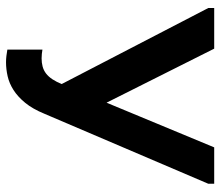

<svg xmlns="http://www.w3.org/2000/svg" viewBox="-68 -672 748 653"><g transform="rotate(90 306.5 -346.0)"><path d="M192.5 8Q215.8 8 239.9 2.5Q264 -3 286.6 -17.4Q309.3 -31.8 330.1 -57.1Q351 -82.5 367.5 -122.8L605.5 -680V-700H481.7L267.2 -183.3Q259.2 -163.5 250.2 -149.9Q241.2 -136.3 230.4 -128Q219.5 -119.8 206.6 -116.4Q193.8 -113 179 -113Q171 -113 163.7 -113.8Q156.5 -114.5 149.3 -115.8V3.5Q160.3 5.5 170.6 6.7Q181 8 192.5 8ZM285.5 -144.3 376.5 -240.8 146 -700H7.7V-680Z"/></g></svg>

Font: Tilda Sans VF
Style: Regular
Weight: 400
Designer: ParaType Ltd
Foundry: ParaType Ltd
Version: Version 1.010